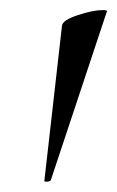

<svg xmlns="http://www.w3.org/2000/svg" viewBox="-20 -660 232 381"><path d="M184 -640Q194 -640 192 -637L81 -303Q80 -300 74 -299.5Q68 -299 68 -301L103 -609Q104 -620 134.5 -630Q165 -640 184 -640Z"/></svg>

Font: Cormorant Garamond Medium
Style: Italic
Weight: 500
Italic angle: -10°
Designer: Christian Thalmann (Catharsis Fonts)
Foundry: Catharsis Fonts
Version: Version 4.000